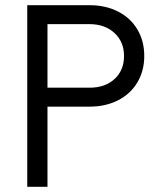

<svg xmlns="http://www.w3.org/2000/svg" viewBox="-20 -720 616 740"><path d="M536 -504Q536 -447 509.5 -402.5Q483 -358 435 -333.5Q387 -309 325 -309H163V0H85V-700H325Q387 -700 435 -675.5Q483 -651 509.5 -606.5Q536 -562 536 -504ZM458 -504Q458 -559 421 -593Q384 -627 325 -627H163V-382H325Q385 -382 421.5 -415.5Q458 -449 458 -504Z"/></svg>

Font: MedMera Sans
Style: Regular
Weight: 400
Designer: Kasper Nordkvist
Foundry: UNCUT.wtf
Version: Version 1.300